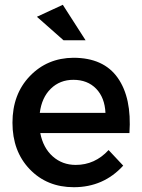

<svg xmlns="http://www.w3.org/2000/svg" viewBox="-20 -777 594 801"><path d="M337 -609H245L134 -707L242 -757ZM286 -536Q412 -536 471 -452.5Q530 -369 520 -222H148Q160 -160 200 -124.5Q240 -89 296 -89Q376 -89 433 -151L494 -86Q412 4 288 4Q176 4 104 -71Q32 -146 32 -265Q32 -384 104.5 -459.5Q177 -535 286 -536ZM146 -306H420Q417 -370 381 -407Q345 -444 286 -444Q230 -444 192 -407Q154 -370 146 -306Z"/></svg>

Font: Steamflix Grotesk
Style: Regular
Weight: 400
Designer: Julieta Ulanovsky
Foundry: Julieta Ulanovsky
Version: Version 4.000;PS 004.000;hotconv 1.0.88;makeotf.lib2.5.64775